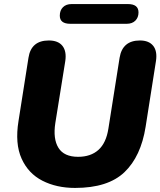

<svg xmlns="http://www.w3.org/2000/svg" viewBox="-20 -913 789 944"><path d="M349 11Q258 11 188.5 -24.5Q119 -60 86 -133.5Q53 -207 71 -318L120 -629Q133 -714 220 -714Q266 -714 287 -687.5Q308 -661 301 -613L252 -308Q240 -230 267.5 -186Q295 -142 364 -142Q426 -142 464 -176Q502 -210 513 -281L568 -629Q582 -714 668 -714Q712 -714 733 -688Q754 -662 747 -614L696 -290Q673 -144 592 -66.5Q511 11 349 11ZM326 -796Q274 -796 274 -836Q274 -862 289.5 -877.5Q305 -893 332 -893H609Q661 -893 661 -852Q661 -827 645.5 -811.5Q630 -796 603 -796Z"/></svg>

Font: Nunito Black
Style: Italic
Weight: 900
Italic angle: -9°
Designer: Vernon Adams
Foundry: Vernon Adams
Version: Version 3.601; ttfautohint (v1.8.2.53-6de2)